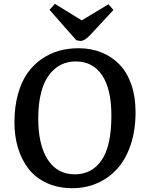

<svg xmlns="http://www.w3.org/2000/svg" viewBox="-20 -966 759 1000"><path d="M237.8 -915 266.1 -945.8 405.8 -859.9 544.9 -943.8 570.8 -914.1 450.2 -784.2Q420.4 -752.9 400.9 -752.9Q390.6 -752.9 377 -756.8ZM55.2 -328.1Q55.2 -410.2 73.7 -476.3Q92.3 -542.5 123.8 -586.4Q155.3 -630.4 198.5 -659.7Q241.7 -689 289.1 -701.9Q336.4 -714.8 389.2 -714.8Q454.1 -714.8 508.3 -693.1Q562.5 -671.4 602.3 -630.1Q642.1 -588.9 664.1 -525.4Q686 -461.9 686 -381.8Q686 -287.6 660.6 -211.9Q635.3 -136.2 590.8 -87.2Q546.4 -38.1 486.6 -12Q426.8 14.2 356.9 14.2Q282.7 14.2 224.4 -12.5Q166 -39.1 129.4 -85.9Q92.8 -132.8 74 -194.3Q55.2 -255.9 55.2 -328.1ZM179.2 -349.1Q179.2 -211.4 228.5 -134.8Q277.8 -58.1 370.1 -58.1Q458.5 -58.1 509.3 -131.8Q560.1 -205.6 560.1 -363.8Q560.1 -501.5 512 -573.7Q463.9 -646 375 -646Q342.8 -646 314.5 -636Q286.1 -626 261 -603.5Q235.8 -581.1 217.8 -547.1Q199.7 -513.2 189.5 -462.6Q179.2 -412.1 179.2 -349.1Z"/></svg>

Font: Literata Book SemiBold
Style: Italic
Weight: 600
Italic angle: -3°
Designer: Latin by Veronika Burian and Jose Scaglione. Greek by Irene Vlachou. Cyrillic by Vera Evstafieva
Foundry: TypeTogether
Version: Version 1.003;PS 001.003;hotconv 1.0.88;makeotf.lib2.5.64775